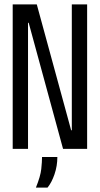

<svg xmlns="http://www.w3.org/2000/svg" viewBox="-20 -680 456 877"><path d="M38 0V-660H148L305 -85H308V-660H378V0H268L111 -576H108V0ZM144 177Q165 125 168.5 92Q172 59 172 37H242Q242 78 229 116Q216 154 197 177Z"/></svg>

Font: Bricolage Grotesque 96pt Condensed Light
Style: Regular
Weight: 300
Width: 3
Designer: Mathieu Triay
Foundry: Atelier Triay
Version: Version 1.001; ttfautohint (v1.8.4.7-5d5b);gftools[0.9.33.de